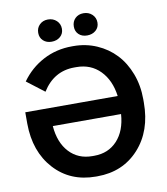

<svg xmlns="http://www.w3.org/2000/svg" viewBox="-95 -957 908 1047"><g transform="rotate(-10 359.0 -433.5)"><path d="M241.2 -754.9Q212.9 -754.9 194.8 -771.5Q176.8 -788.1 176.8 -814.9Q176.8 -842.3 195.1 -860.1Q213.4 -877.9 241.2 -877.9Q270 -877.9 289.1 -859.9Q308.1 -841.8 308.1 -814.9Q308.1 -788.1 289.1 -771.5Q270 -754.9 241.2 -754.9ZM374 -814.9Q374 -842.3 391.8 -860.1Q409.7 -877.9 438 -877.9Q466.8 -877.9 485.8 -859.9Q504.9 -841.8 504.9 -814.9Q504.9 -788.1 485.8 -771.5Q466.8 -754.9 438 -754.9Q409.2 -754.9 391.6 -771.5Q374 -788.1 374 -814.9ZM32.2 -400.9H543.9Q532.2 -489.7 480.5 -542.5Q428.7 -595.2 349.1 -595.2H337.9Q224.6 -595.2 160.2 -492.2L64 -565.9Q112.3 -633.8 185.1 -672.4Q257.8 -710.9 345.2 -710.9H353Q421.9 -710.9 481.9 -684.8Q542 -658.7 585.2 -612.8Q628.4 -566.9 653.3 -501.5Q678.2 -436 678.2 -359.9V-340.8Q678.2 -184.1 589.4 -86.4Q500.5 11.2 358.9 11.2H351.1Q209.5 11.2 121.3 -85.7Q33.2 -182.6 32.2 -337.9ZM544.9 -300.8H167Q174.3 -208.5 223.6 -155.3Q272.9 -102.1 351.1 -102.1H361.8Q439.9 -102.1 489.3 -155.3Q538.6 -208.5 544.9 -300.8Z"/></g></svg>

Font: Fixel Text SemiBold
Style: Regular
Weight: 600
Width: 4
Designer: AlfaBravo + MacPaw
Foundry: Kyrylo Tkachov, Marchela Mozhyna, Serhii Makarenko, Maria Weinstein, Zakhar Kryvoshyya
Version: Version 1.211